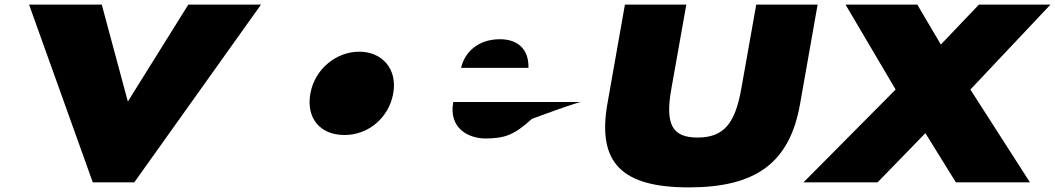

<svg xmlns="http://www.w3.org/2000/svg" viewBox="-20 -790 4572 832"><path d="M421 -770H106L382 0H562L1111 -770H796L534 -350Z M2502 -348C2506 -357 2285 -275 2285 -275C2209 -206 2169 -190 2083 -190C2015 -190 1923 -230 1944 -348ZM1978 -496C1994 -566 2054 -620 2146 -620C2224 -620 2272 -577 2270 -496ZM1325 -385C1344 -491 1437 -566 1537 -566C1636 -566 1703 -491 1684 -385C1665 -280 1577 -205 1473 -205C1365 -205 1306 -280 1325 -385Z M2954 -770H2688L2612 -340C2567 -82 2677 22 2965 22C3253 22 3402 -82 3447 -340L3523 -770H3257L3192 -404C3165 -252 3114 -194 3003 -194C2892 -194 2862 -252 2889 -404Z M4443 0 4185 -402 4532 -770H4222L4057 -597L3955 -770H3644L3861 -402L3462 0H3783L3990 -213L4122 0Z"/></svg>

Font: Hussar Dziwak
Style: Kur
Weight: 400
Version: Version 1.022